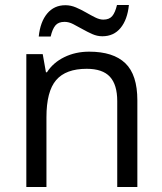

<svg xmlns="http://www.w3.org/2000/svg" viewBox="-20 -753 654 773"><path d="M452 0V-346Q452 -412 422.5 -444Q393 -476 329 -476Q245 -476 206 -430.5Q167 -385 167 -281V0H86V-535H152L165 -462H169Q194 -501 239 -523Q284 -545 339 -545Q436 -545 484.5 -498.5Q533 -452 533 -349V0ZM392 -607Q371 -607 351 -616Q331 -625 311.5 -636Q292 -647 274.5 -656Q257 -665 240 -665Q215 -665 203 -650.5Q191 -636 184 -606H136Q142 -665 170 -698.5Q198 -732 243 -732Q265 -732 286 -723Q307 -714 326 -703Q345 -692 363 -683Q381 -674 396 -674Q420 -674 432 -688.5Q444 -703 451 -733H499Q493 -674 465.5 -640.5Q438 -607 392 -607Z"/></svg>

Font: Stephens Clock
Style: Regular
Weight: 400
Designer: Peter Wiegel (catfonts.de) with slight modifications by DT1.org
Version: Version 0.9.1